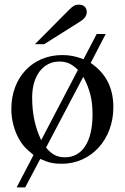

<svg xmlns="http://www.w3.org/2000/svg" viewBox="-20 -698 540 830"><path d="M131 -507H171L325 -604C346 -617 355 -630 355 -646C355 -666 342 -678 320 -678C305 -678 296 -673 278 -655ZM437 -551H398L341 -442C306 -455 282 -460 249 -460C120 -460 29 -363 29 -227C29 -183 40 -138 60 -101C76 -72 89 -57 125 -28L52 112H89L154 -11C189 5 212 10 247 10C374 10 470 -95 470 -234C470 -318 439 -380 372 -426ZM158 -92C131 -150 119 -207 119 -277C119 -370 166 -432 237 -432C268 -432 290 -422 317 -396ZM340 -366C369 -311 380 -267 380 -203C380 -86 336 -18 261 -18C227 -18 204 -30 179 -60Z"/></svg>

Font: STIXGeneral
Style: Regular
Weight: 400
Designer: MicroPress Inc., with final additions and corrections provided by Coen Hoffman, Elsevier (retired)
Version: Version 1.1.0